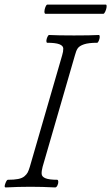

<svg xmlns="http://www.w3.org/2000/svg" viewBox="-20 -822 489 845"><path d="M179.7 -761.2Q175.3 -762.7 175.5 -771.7Q175.8 -780.8 179.9 -791.3Q184.1 -801.8 188.5 -801.8H446.3Q450.2 -800.3 449.2 -791.3Q448.2 -782.2 443.6 -771.7Q439 -761.2 434.6 -761.2ZM5.4 2.9Q-3.4 2.9 3.9 -15.6Q9.8 -30.8 14.6 -30.8Q42 -30.8 59.6 -34.2Q77.1 -37.6 87.2 -45.9Q97.2 -54.2 101.8 -63Q106.4 -71.8 111.3 -87.9L253.4 -578.1Q258.8 -595.7 258.5 -608.2Q258.3 -620.6 241.5 -627.2Q224.6 -633.8 187.5 -633.8Q183.6 -635.3 184.1 -642.8Q184.6 -650.4 188.5 -659.2Q192.4 -668 196.3 -668Q233.4 -666 305.7 -666Q379.4 -666 415.5 -668Q419.4 -666.5 418.9 -658.9Q418.5 -651.4 414.8 -642.6Q411.1 -633.8 407.7 -633.8Q370.1 -633.8 349.9 -627Q329.6 -620.1 322.3 -609.6Q314.9 -599.1 309.6 -578.1L167.5 -87.9Q162.6 -69.3 163.3 -56.6Q164.1 -43.9 180.4 -37.4Q196.8 -30.8 232.4 -30.8Q236.3 -29.3 236.6 -22Q236.8 -14.6 232.7 -5.9Q228.5 2.9 222.7 2.9Q167 0 114.3 0Q59.6 0 5.4 2.9Z"/></svg>

Font: Junicode SmCond Light
Style: Italic
Weight: 300
Width: 4
Italic angle: -11°
Designer: Peter S. Baker
Version: Version 2.206